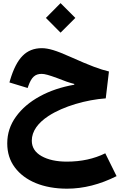

<svg xmlns="http://www.w3.org/2000/svg" viewBox="-20 -856 756 1203"><path d="M242.2 -554.2C192.9 -554.2 152.8 -538.1 121.6 -506.3C89.8 -474.6 63.5 -422.9 42.5 -351.6L39.1 -339.4L153.3 -304.7L157.2 -316.4C177.2 -372.6 199.7 -393.1 241.2 -393.1C260.3 -393.1 286.6 -385.7 339.8 -366.2C384.3 -348.1 416 -337.4 445.3 -330.1V-325.2C364.7 -311 292.5 -287.1 229.5 -252.4C166 -217.8 116.2 -175.3 80.1 -125C43.5 -74.7 25.4 -19 25.4 42.5C25.4 100.1 41 150.4 72.8 192.9C135.7 277.8 252 326.2 399.9 326.2C502.9 326.2 606.4 299.8 710.4 247.6L639.6 104.5C569.3 139.2 489.3 156.7 398.9 156.7C334 156.7 280.8 145 240.2 122.1C199.7 99.1 179.2 66.9 179.2 25.4C179.2 -34.7 219.2 -86.9 283.2 -128.9C377.9 -190.9 521.5 -231 642.6 -239.7L662.6 -408.2C606.4 -421.4 546.9 -443.4 421.4 -499.5C377 -519.5 340.8 -533.7 313.5 -542C286.1 -550.3 262.2 -554.2 242.2 -554.2ZM359.4 -651.4 452.1 -743.7 359.4 -836.4 267.6 -743.7Z"/></svg>

Font: Estedad ExtraBold
Style: Regular
Weight: 800
Designer: Amin Abedi
Version: Version 7.3